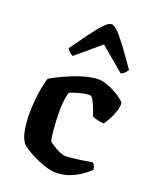

<svg xmlns="http://www.w3.org/2000/svg" viewBox="-144 -856 751 938"><g transform="rotate(20 231.5 -387.5)"><path d="M264 0Q237 0 206 -10Q175 -20 146.5 -34Q118 -48 98 -61.5Q78 -75 73 -82Q57 -104 50 -143.5Q43 -183 43 -226Q43 -264 46.5 -301Q50 -338 56.5 -369Q63 -400 69 -417Q84 -427 111.5 -440.5Q139 -454 173 -468Q207 -482 242 -491Q277 -500 306 -500Q322 -500 343.5 -493Q365 -486 387 -474.5Q409 -463 425.5 -451Q442 -439 448 -430Q449 -408 441 -384.5Q433 -361 422 -340.5Q411 -320 401 -306Q385 -306 368 -310.5Q351 -315 340 -320Q334 -339 325.5 -360.5Q317 -382 308 -397.5Q299 -413 290 -413Q274 -413 254 -408.5Q234 -404 216.5 -398.5Q199 -393 189 -388Q186 -380 183 -364Q180 -348 178.5 -328.5Q177 -309 177 -290Q177 -259 179 -225Q181 -191 184 -165.5Q187 -140 191 -135Q193 -132 203.5 -125Q214 -118 228 -110Q242 -102 255 -97Q268 -92 276 -92Q294 -92 324 -95.5Q354 -99 380.5 -103.5Q407 -108 416 -109Q420 -106 425 -97.5Q430 -89 431 -76Q418 -62 392.5 -44Q367 -26 334 -13Q301 0 264 0ZM146 -564Q135 -568 126.5 -576.5Q118 -585 114 -593Q151 -644 181 -685.5Q211 -727 234 -751Q257 -775 271 -775Q286 -775 309 -751Q332 -727 362 -686Q392 -645 428 -593Q424 -587 415.5 -577.5Q407 -568 395 -564L270 -669Z"/></g></svg>

Font: Texturina Medium 12pt
Style: Bold
Weight: 700
Version: Version 1.002